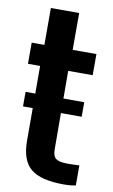

<svg xmlns="http://www.w3.org/2000/svg" viewBox="-88 -817 514 872"><g transform="rotate(10 169.0 -380.5)"><path d="M272.5 9Q164.5 9 118.5 -28.8Q72.5 -66.5 72 -156L71.5 -502.5H15.5V-600H74V-770H204.5V-600H314V-502.5H201L202.5 -141Q202.5 -109 218 -98Q233.5 -87 272.5 -87Q286.5 -87 298.5 -87.5Q310.5 -88 325.5 -88.5V4Q313.5 6.5 300.5 7.8Q287.5 9 272.5 9ZM27 -375H297.5V-308H27Z"/></g></svg>

Font: Big Shoulders
Style: Bold
Weight: 700
Designer: Patric King
Foundry: XO Type Co
Version: Version 2.002